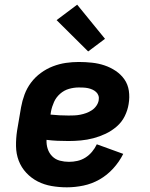

<svg xmlns="http://www.w3.org/2000/svg" viewBox="-20 -793 640 821"><path d="M266 8Q233 8 201 2.5Q169 -3 141.5 -17Q114 -31 92.5 -54Q71 -77 60 -106Q49 -135 48.5 -168Q48 -201 53 -234L70 -334Q75 -362 85 -389Q95 -416 112.5 -439.5Q130 -463 154.5 -481Q179 -499 206.5 -509.5Q234 -520 261.5 -524Q289 -528 317 -528Q345 -528 373 -525Q401 -522 426.5 -513.5Q452 -505 474.5 -490Q497 -475 512 -453.5Q527 -432 531 -404.5Q535 -377 530 -348Q526 -322 513.5 -296.5Q501 -271 479 -252Q457 -233 431.5 -221Q406 -209 379.5 -202Q353 -195 326 -192.5Q299 -190 273 -190Q249 -190 225.5 -191Q202 -192 179 -195Q178 -175 184 -156.5Q190 -138 203.5 -124.5Q217 -111 236 -106Q255 -101 275 -101Q293 -101 311 -105Q329 -109 345 -119Q361 -129 373.5 -144Q386 -159 394 -176L507 -135Q490 -101 464 -72.5Q438 -44 405.5 -25.5Q373 -7 337 0.5Q301 8 266 8ZM273 -299Q285 -299 297.5 -299.5Q310 -300 323 -302.5Q336 -305 348.5 -309.5Q361 -314 372.5 -321.5Q384 -329 392 -340.5Q400 -352 402 -364Q404 -375 401 -384Q398 -393 391 -399.5Q384 -406 375 -410Q366 -414 356.5 -416Q347 -418 337 -418.5Q327 -419 317 -419Q296 -419 275 -413Q254 -407 237 -392Q220 -377 211 -357Q202 -337 198 -316L196 -303Q216 -301 234.5 -300Q253 -299 273 -299ZM357 -573 222 -707 310 -773 429 -627Z"/></svg>

Font: Iosevka Extrabold Extended
Style: Italic
Weight: 800
Width: 7
Italic angle: -9°
Monospace: yes
Designer: Belleve Invis
Foundry: Belleve Invis
Version: Version 32.5.0; ttfautohint (v1.8.4)